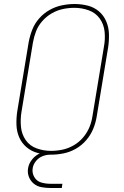

<svg xmlns="http://www.w3.org/2000/svg" viewBox="-20 -763 616 957"><path d="M234 8Q265 8 297 1.5Q329 -5 358 -21.5Q387 -38 409.5 -64Q432 -90 444.5 -120.5Q457 -151 462 -182L519 -527Q524 -560 523 -593.5Q522 -627 509.5 -656.5Q497 -686 473 -706.5Q449 -727 417 -735Q385 -743 352 -743Q321 -743 289 -736.5Q257 -730 227.5 -713.5Q198 -697 175.5 -671.5Q153 -646 141 -615.5Q129 -585 123 -553L66 -208Q61 -175 62 -141.5Q63 -108 75.5 -79Q88 -50 112 -29.5Q136 -9 168 -0.5Q200 8 234 8ZM234 -11Q197 -11 162.5 -23.5Q128 -36 108 -65Q88 -94 84.5 -131Q81 -168 87 -205L144 -550Q149 -579 159.5 -606.5Q170 -634 190.5 -657.5Q211 -681 238 -696.5Q265 -712 293.5 -718Q322 -724 351 -724Q388 -724 422.5 -711.5Q457 -699 477.5 -670Q498 -641 501.5 -604Q505 -567 498 -530L441 -185Q437 -156 425.5 -128.5Q414 -101 394 -77.5Q374 -54 347 -38.5Q320 -23 291.5 -17Q263 -11 234 -11ZM231 174H288L291 153H231Q207 153 185 146.5Q163 140 151 119.5Q139 99 143 75Q146 56 159.5 39.5Q173 23 192 15.5Q211 8 230 8V-10Q206 -10 182 0Q158 10 141 30.5Q124 51 120 75Q116 98 124 118.5Q132 139 148.5 152.5Q165 166 187 170Q209 174 231 174Z"/></svg>

Font: Iosevka Sparkle Thin
Style: Italic
Weight: 100
Italic angle: -9°
Designer: Belleve Invis
Foundry: Belleve Invis
Version: Version 4.5.0; ttfautohint (v1.8.3)